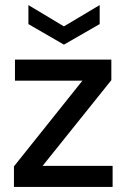

<svg xmlns="http://www.w3.org/2000/svg" viewBox="-20 -737 507 757"><path d="M35 0V-81L305 -419H39V-502H419V-421L148 -83H424V0ZM232 -561 92 -642V-717L232 -633L373 -717V-642Z"/></svg>

Font: DM Sans 16pt Medium
Style: Regular
Weight: 500
Version: Version 4.004;gftools[0.9.30]